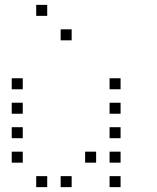

<svg xmlns="http://www.w3.org/2000/svg" viewBox="-20 -793 640 785"><path d="M129 -773Q128 -773 128 -773Q128 -773 128 -772V-729Q128 -728 128 -728Q128 -728 129 -728H172Q173 -728 173 -728Q173 -728 173 -729V-772Q173 -773 173 -773Q173 -773 172 -773ZM229 -673Q228 -673 228 -673Q228 -673 228 -672V-629Q228 -628 228 -628Q228 -628 229 -628H272Q273 -628 273 -628Q273 -628 273 -629V-672Q273 -673 273 -673Q273 -673 272 -673ZM29 -473Q28 -473 28 -473Q28 -473 28 -472V-429Q28 -428 28 -428Q28 -428 29 -428H72Q73 -428 73 -428Q73 -428 73 -429V-472Q73 -473 73 -473Q73 -473 72 -473ZM429 -473Q428 -473 428 -473Q428 -473 428 -472V-429Q428 -428 428 -428Q428 -428 429 -428H472Q473 -428 473 -428Q473 -428 473 -429V-472Q473 -473 473 -473Q473 -473 472 -473ZM29 -373Q28 -373 28 -373Q28 -373 28 -372V-329Q28 -328 28 -328Q28 -328 29 -328H72Q73 -328 73 -328Q73 -328 73 -329V-372Q73 -373 73 -373Q73 -373 72 -373ZM429 -373Q428 -373 428 -373Q428 -373 428 -372V-329Q428 -328 428 -328Q428 -328 429 -328H472Q473 -328 473 -328Q473 -328 473 -329V-372Q473 -373 473 -373Q473 -373 472 -373ZM29 -273Q28 -273 28 -273Q28 -273 28 -272V-229Q28 -228 28 -228Q28 -228 29 -228H72Q73 -228 73 -228Q73 -228 73 -229V-272Q73 -273 73 -273Q73 -273 72 -273ZM429 -273Q428 -273 428 -273Q428 -273 428 -272V-229Q428 -228 428 -228Q428 -228 429 -228H472Q473 -228 473 -228Q473 -228 473 -229V-272Q473 -273 473 -273Q473 -273 472 -273ZM29 -173Q28 -173 28 -173Q28 -173 28 -172V-129Q28 -128 28 -128Q28 -128 29 -128H72Q73 -128 73 -128Q73 -128 73 -129V-172Q73 -173 73 -173Q73 -173 72 -173ZM329 -173Q328 -173 328 -173Q328 -173 328 -172V-129Q328 -128 328 -128Q328 -128 329 -128H372Q373 -128 373 -128Q373 -128 373 -129V-172Q373 -173 373 -173Q373 -173 372 -173ZM429 -173Q428 -173 428 -173Q428 -173 428 -172V-129Q428 -128 428 -128Q428 -128 429 -128H472Q473 -128 473 -128Q473 -128 473 -129V-172Q473 -173 473 -173Q473 -173 472 -173ZM129 -73Q128 -73 128 -73Q128 -73 128 -72V-29Q128 -28 128 -28Q128 -28 129 -28H172Q173 -28 173 -28Q173 -28 173 -29V-72Q173 -73 173 -73Q173 -73 172 -73ZM229 -73Q228 -73 228 -73Q228 -73 228 -72V-29Q228 -28 228 -28Q228 -28 229 -28H272Q273 -28 273 -28Q273 -28 273 -29V-72Q273 -73 273 -73Q273 -73 272 -73ZM429 -73Q428 -73 428 -73Q428 -73 428 -72V-29Q428 -28 428 -28Q428 -28 429 -28H472Q473 -28 473 -28Q473 -28 473 -29V-72Q473 -73 473 -73Q473 -73 472 -73Z"/></svg>

Font: Doto Light
Style: Regular
Weight: 300
Monospace: yes
Version: Version 1.000